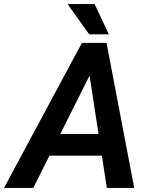

<svg xmlns="http://www.w3.org/2000/svg" viewBox="-68 -921 736 941"><path d="M393.6 -595.7 95.2 0H-48.3L333.5 -710.9H425.3ZM455.6 0 361.8 -609.9 368.2 -710.9H454.1L589.8 0ZM491.2 -264.2 472.2 -158.2H101.6L120.1 -264.2ZM395.5 -901.4 465.3 -752.9H369.1L263.2 -900.9Z"/></svg>

Font: Roboto SemiBold
Style: Italic
Weight: 600
Designer: Christian Robertson
Foundry: Google
Version: Version 3.009; 2024